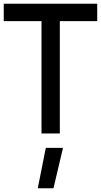

<svg xmlns="http://www.w3.org/2000/svg" viewBox="-26 -714 540 1027"><path d="M-6 -601H196V0H294V-601H494V-694H-6ZM176 293H260L311 77H219Z"/></svg>

Font: TitilliumText22L
Style: 600 wt
Weight: 600
Designer: Campivisivi
Foundry: Campivisivi
Version: 1.000